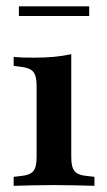

<svg xmlns="http://www.w3.org/2000/svg" viewBox="-20 -601 345 621"><path d="M98.4 -208.1V-322.6Q98.4 -356.5 87.1 -369.4Q75.8 -382.3 43.5 -385.5L24.2 -387.9V-416.9Q42.7 -415.3 58.1 -414.9Q73.4 -414.5 91.1 -414.5Q126.6 -414.5 156 -417.3Q185.5 -420.2 210.5 -425.8V-416.9V-208.1ZM154.8 -2.4Q118.5 -2.4 88.3 -1.6Q58.1 -0.8 24.2 0V-29L45.2 -31.5Q75.8 -33.9 87.1 -46.8Q98.4 -59.7 98.4 -91.9V-208.1H210.5V-91.9Q210.5 -59.7 221.8 -46.8Q233.1 -33.9 264.5 -31.5L285.5 -29V0Q250.8 -0.8 220.6 -1.6Q190.3 -2.4 154.8 -2.4ZM41.1 -549.2V-580.6H268.5V-549.2Z"/></svg>

Font: Playfair 5pt SemiExpanded Light
Style: Bold
Weight: 700
Version: Version 2.203